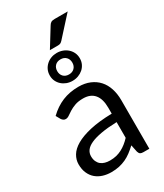

<svg xmlns="http://www.w3.org/2000/svg" viewBox="-227 -1013 951 1110"><g transform="rotate(-30 248.5 -458.0)"><path d="M345 -228Q283.5 -226 240.2 -218.2Q197 -210.5 169.8 -198Q142.5 -185.5 130.2 -168.5Q118 -151.5 118 -130.5Q118 -110.5 124.5 -96Q131 -81.5 142.2 -72.2Q153.5 -63 168.8 -58.8Q184 -54.5 201.5 -54.5Q225 -54.5 244.5 -59.2Q264 -64 281.2 -73Q298.5 -82 314.2 -94.5Q330 -107 345 -123ZM57.5 -435Q99.5 -475.5 148 -495.5Q196.5 -515.5 255.5 -515.5Q298 -515.5 331 -501.5Q364 -487.5 386.5 -462.5Q409 -437.5 420.5 -402Q432 -366.5 432 -324V0H392.5Q379.5 0 372.5 -4.2Q365.5 -8.5 361.5 -21L351.5 -69Q331.5 -50.5 312.5 -36.2Q293.5 -22 272.5 -12.2Q251.5 -2.5 227.8 2.8Q204 8 175 8Q145.5 8 119.5 -0.2Q93.5 -8.5 74.2 -25Q55 -41.5 43.8 -66.8Q32.5 -92 32.5 -126.5Q32.5 -156.5 49 -184.2Q65.5 -212 102.5 -233.5Q139.5 -255 199 -268.8Q258.5 -282.5 345 -284.5V-324Q345 -383 319.5 -413.2Q294 -443.5 245 -443.5Q212 -443.5 189.8 -435.2Q167.5 -427 151.2 -416.8Q135 -406.5 123.2 -398.2Q111.5 -390 100 -390Q91 -390 84.5 -394.8Q78 -399.5 73.5 -406.5ZM145 -654Q145 -675 153 -692Q161 -709 174.8 -721.5Q188.5 -734 206.5 -740.8Q224.5 -747.5 244.5 -747.5Q265 -747.5 283.2 -740.8Q301.5 -734 315.5 -721.5Q329.5 -709 337.5 -692Q345.5 -675 345.5 -654Q345.5 -633.5 337.5 -616.5Q329.5 -599.5 315.5 -587.2Q301.5 -575 283.2 -568.2Q265 -561.5 244.5 -561.5Q224.5 -561.5 206.5 -568.2Q188.5 -575 174.8 -587.2Q161 -599.5 153 -616.5Q145 -633.5 145 -654ZM195 -654Q195 -632 208.5 -618Q222 -604 245.5 -604Q268 -604 281.8 -618Q295.5 -632 295.5 -654Q295.5 -676.5 281.8 -690.5Q268 -704.5 245.5 -704.5Q222 -704.5 208.5 -690.5Q195 -676.5 195 -654ZM420 -923.5 303 -794.5Q296 -787 289.5 -784Q283 -781 272.5 -781H219L293.5 -901.5Q300 -913 308.2 -918.2Q316.5 -923.5 333 -923.5Z"/></g></svg>

Font: Lato 2
Style: Regular
Weight: 400
Designer: Lukasz Dziedzic with Adam Twardoch and Botio Nikoltchev
Foundry: tyPoland Lukasz Dziedzic
Version: Version 2.015; 2015-08-06; http://www.latofonts.com/